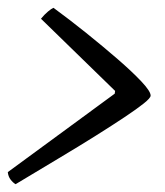

<svg xmlns="http://www.w3.org/2000/svg" viewBox="-24 -524 424 492"><path d="M16 -52Q9 -56 3 -64Q-3 -72 -4 -83L270 -284L271 -291L81 -476Q90 -487 99 -494.5Q108 -502 113 -504Q154 -474 197 -439.5Q240 -405 277.5 -372.5Q315 -340 338.5 -315Q362 -290 362 -279Q362 -273 344.5 -259Q327 -245 295.5 -224Q264 -203 221 -176Q178 -149 126 -118Q74 -87 16 -52Z"/></svg>

Font: Texturina 12pt Light
Style: Italic
Weight: 300
Italic angle: -11°
Designer: Guillermo Torres Carreño
Foundry: Omnibus-Type
Version: Version 1.002